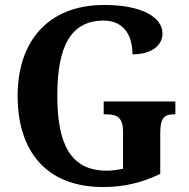

<svg xmlns="http://www.w3.org/2000/svg" viewBox="-20 -744 760 774"><path d="M396 10C481 10 553 -8 626 -43V-209C626 -267 642 -283 680 -283H687V-335H398V-283H411C455 -283 476 -267 476 -213V-64C455 -59 432 -56 410 -56C264 -56 211 -164 211 -358C211 -554 263 -661 398 -661C477 -661 514 -604 514 -525C593 -525 635 -562 635 -609C635 -673 555 -724 400 -724C171 -724 51 -574 51 -358C51 -137 164 10 396 10Z"/></svg>

Font: Noto Serif Ethiopic SemiCondensed
Style: Bold
Weight: 700
Width: 4
Designer: Monotype Design Team
Foundry: Monotype Imaging Inc.
Version: Version 2.102